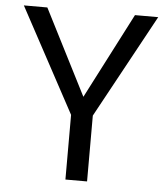

<svg xmlns="http://www.w3.org/2000/svg" viewBox="-52 -760 703 807"><g transform="rotate(5 300.0 -357.0)"><path d="M298.8 -353 484.9 -713.9H583L345.2 -277.8V0H253.9V-272.9L16.1 -713.9H115.2Z"/></g></svg>

Font: Apple Sans Adjectives
Style: Regular
Weight: 400
Monospace: yes
Foundry: Apple Sans Adjectives
Version: Version 0.01